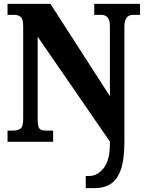

<svg xmlns="http://www.w3.org/2000/svg" viewBox="-20 -734 752 994"><path d="M424 240V177H443Q484 177 516.5 136.5Q549 96 549 9V-1L175 -544V-120Q175 -78 184.5 -68Q194 -58 217 -58H255V0H19V-58H48Q72 -58 86 -68Q100 -78 100 -120V-598Q100 -637 86.5 -647Q73 -657 56 -657H19V-714H241L549 -236V-598Q549 -632 536.5 -644.5Q524 -657 507 -657H468V-714H705V-657H668Q648 -657 636 -643Q624 -629 624 -594V1Q624 91 606 143Q588 195 554 217.5Q520 240 470 240Z"/></svg>

Font: Noto Serif Tamil Condensed Black
Style: Italic
Weight: 900
Width: 3
Italic angle: -12°
Designer: Indian Type Foundry, Tom Grace, and the Monotype Design Team
Foundry: Monotype Imaging Inc.
Version: Version 2.003; ttfautohint (v1.8.4.7-5d5b)